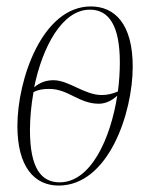

<svg xmlns="http://www.w3.org/2000/svg" viewBox="-20 -566 469 596"><path d="M162 10C317 10 392 -216 392 -359C392 -492 336 -546 262 -546C111 -546 34 -319 34 -175C34 -49 86 10 162 10ZM296 -271C242 -271 194 -317 146 -317C125 -317 105 -311 86 -295C112 -421 173 -536 259 -536C319 -536 352 -485 352 -372C352 -343 350 -313 346 -282C330 -275 313 -271 296 -271ZM165 0C108 0 73 -44 73 -162C73 -200 77 -241 84 -280C99 -288 115 -290 133 -290C192 -290 225 -244 287 -244C309 -244 329 -255 344 -269C323 -135 262 0 165 0Z"/></svg>

Font: Noto Serif Display ExtraCondensed ExtraLight
Style: Italic
Weight: 200
Width: 2
Italic angle: -12°
Designer: Monotype Design Team
Foundry: Monotype Imaging Inc.
Version: Version 2.009